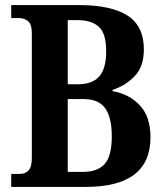

<svg xmlns="http://www.w3.org/2000/svg" viewBox="-20 -734 647 754"><path d="M24 0V-51H57Q80 -51 92.5 -65Q105 -79 105 -114V-602Q105 -640 89.5 -651.5Q74 -663 55 -663H24V-714H291Q416 -714 480.5 -673Q545 -632 545 -540Q545 -472 508.5 -434.5Q472 -397 422 -381V-376Q487 -365 529 -320.5Q571 -276 571 -195Q571 0 317 0ZM285 -403Q343 -403 370 -434Q397 -465 397 -533Q397 -602 368.5 -628.5Q340 -655 283 -655H246V-403ZM307 -59Q363 -59 391 -90Q419 -121 419 -198Q419 -273 393 -309Q367 -345 308 -345H246V-59Z"/></svg>

Font: Noto Serif Hebrew Condensed
Style: Bold
Weight: 700
Width: 3
Designer: Monotype Design Team
Foundry: Monotype Imaging Inc.
Version: Version 2.004; ttfautohint (v1.8.4.7-5d5b)